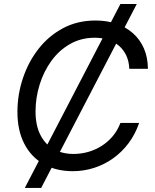

<svg xmlns="http://www.w3.org/2000/svg" viewBox="-20 -839 769 952"><path d="M103 92.8 577.1 -819.3H658.2L184.1 92.8ZM340.8 9.8Q257.8 9.8 195.8 -25.6Q133.8 -61 100.1 -127Q66.4 -192.9 66.4 -283.7Q66.4 -369.6 93.5 -450.9Q120.6 -532.2 171.1 -596.9Q221.7 -661.6 293.2 -699.5Q364.7 -737.3 453.6 -737.3Q510.3 -737.3 557.4 -721.2Q604.5 -705.1 639.4 -674.1Q674.3 -643.1 693.6 -598.9Q712.9 -554.7 713.4 -498H621.1Q619.6 -535.2 606.2 -563.7Q592.8 -592.3 569.8 -612.1Q546.9 -631.8 516.4 -641.8Q485.8 -651.9 450.2 -651.9Q381.8 -651.9 327.1 -620.6Q272.5 -589.4 234.4 -536.6Q196.3 -483.9 176.3 -418.7Q156.2 -353.5 156.2 -286.1Q156.2 -217.8 179.9 -170.7Q203.6 -123.5 246.1 -99.6Q288.6 -75.7 344.2 -75.7Q381.8 -75.7 417.2 -85.7Q452.6 -95.7 483.9 -115.5Q515.1 -135.3 539.1 -163.8Q563 -192.4 577.1 -229.5H669.9Q650.9 -173.8 617.9 -129.6Q585 -85.4 541.3 -54.2Q497.6 -22.9 446.5 -6.6Q395.5 9.8 340.8 9.8Z"/></svg>

Font: Inter 16pt
Style: Italic
Weight: 400
Italic angle: -9.3988°
Version: Version 4.001;git-66647c0bb